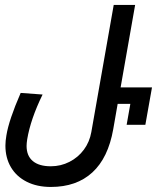

<svg xmlns="http://www.w3.org/2000/svg" viewBox="-20 -748 640 780"><path d="M2 -156.5Q2 -175 6 -198Q16 -260.5 64 -370.5L153 -364Q104 -263.5 90.5 -182Q88 -166 88 -155Q88 -115 113.2 -93.8Q138.5 -72.5 186.5 -72.5Q227 -72.5 262.2 -90.5Q297.5 -108.5 320.8 -140Q344 -171.5 351 -211.5L442 -728H529L470 -393H597.5L570.5 -241H494.5L509.5 -326H458L440 -223Q419.5 -106.5 355.2 -47.5Q291 11.5 186.5 11.5Q130.5 11.5 88.8 -9.5Q47 -30.5 24.5 -68.5Q2 -106.5 2 -156.5Z"/></svg>

Font: JuliaMono MediumItalic
Style: Regular
Weight: 500
Italic angle: -9°
Monospace: yes
Designer: cormullion
Foundry: corm
Version: Version 0.049; ttfautohint (v1.8.4)